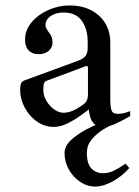

<svg xmlns="http://www.w3.org/2000/svg" viewBox="-20 -459 512 705"><path d="M177 7Q144 7 116 -12.5Q88 -32 71 -63.5Q54 -95 54 -129Q54 -146 57.5 -153Q61 -160 68 -163L264 -235Q286 -243 294 -253.5Q302 -264 302 -283V-306Q302 -352 280.5 -382.5Q259 -413 214 -413Q185 -413 166 -400Q147 -387 147 -366Q147 -360 150.5 -354Q154 -348 158 -342Q165 -334 169 -324.5Q173 -315 173 -304Q173 -284 158.5 -272Q144 -260 122 -260Q99 -260 85.5 -273.5Q72 -287 72 -313Q72 -348 95.5 -376.5Q119 -405 157 -422Q195 -439 234 -439Q281 -439 314.5 -421.5Q348 -404 366.5 -373.5Q385 -343 385 -302V-90Q385 -70 389 -55.5Q393 -41 413 -41Q433 -41 458 -51V-33Q439 -21 409.5 -7Q380 7 359 7Q338 7 326.5 -3.5Q315 -14 310.5 -32Q306 -50 305 -73V-85L321 -69Q300 -52 275.5 -34.5Q251 -17 226 -5Q201 7 177 7ZM213 -45Q231 -45 249.5 -53.5Q268 -62 287 -76Q303 -88 303 -111V-211Q303 -214 300.5 -216Q298 -218 295 -216L150 -162Q144 -160 141.5 -153Q139 -146 139 -130Q139 -109 150 -89.5Q161 -70 178.5 -57.5Q196 -45 213 -45ZM330 226Q300 226 274 208.5Q248 191 232.5 163Q217 135 217 103Q217 77 241 55Q265 33 298.5 15.5Q332 -2 360 -11L400 -4Q380 3 356.5 18Q333 33 316 54Q299 75 299 102Q299 143 316 160Q333 177 359 177Q380 177 400.5 166.5Q421 156 441 142L455 158Q427 189 393 207.5Q359 226 330 226Z"/></svg>

Font: Ibarra Real Nova Medium
Style: Regular
Weight: 500
Designer: Jose Maria Ribagorda & Octavio Pardo
Foundry: Jose Maria Ribagorda
Version: Version 2.000